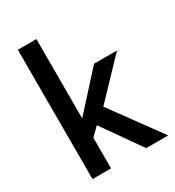

<svg xmlns="http://www.w3.org/2000/svg" viewBox="-172 -812 832 914"><g transform="rotate(-30 243.5 -355.5)"><path d="M169 -168V0H67V-711H169V-275L348 -472H474L284 -273L483 0H362L213 -212Z"/></g></svg>

Font: Mukta Vaani Medium
Style: Regular
Weight: 500
Designer: Noopur Datye, Girish Dalvi, Yashodeep Gholap, Pallavi Karambelkar
Foundry: Ek Type
Version: Version 2.538;PS 1.000;hotconv 16.6.51;makeotf.lib2.5.65220;